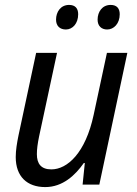

<svg xmlns="http://www.w3.org/2000/svg" viewBox="-20 -751 558 781"><path d="M416 -631C443 -631 467 -655 467 -693C467 -717 455 -731 430 -731C396 -731 377 -703 377 -671C377 -645 393 -631 416 -631ZM248 -631C275 -631 298 -655 298 -693C298 -717 286 -731 261 -731C227 -731 208 -703 208 -671C208 -645 224 -631 248 -631ZM164 10C235 10 286 -38 321 -88H325L316 0H384L498 -536H415L361 -284C328 -129 254 -62 189 -62C147 -62 130 -85 130 -124C130 -144 133 -167 139 -196L212 -536H127L55 -199C49 -169 44 -140 44 -112C44 -33 90 10 164 10Z"/></svg>

Font: Noto Sans SemiCondensed
Style: Italic
Weight: 400
Width: 4
Italic angle: -12°
Designer: Monotype Design Team
Foundry: Monotype Imaging Inc.
Version: Version 2.013